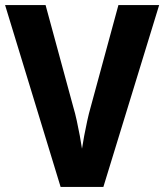

<svg xmlns="http://www.w3.org/2000/svg" viewBox="-20 -734 645 754"><path d="M605 -714 386 0H218L0 -714H159L268 -313Q275 -290 281.5 -260Q288 -230 293.5 -200.5Q299 -171 302 -150Q305 -171 310.5 -200Q316 -229 322.5 -259Q329 -289 336 -313L445 -714Z"/></svg>

Font: Noto Sans Lao SemiCondensed
Style: Bold
Weight: 700
Width: 4
Designer: Monotype Design Team
Foundry: Monotype Imaging Inc.
Version: Version 2.003; ttfautohint (v1.8.4.7-5d5b)